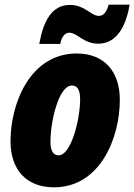

<svg xmlns="http://www.w3.org/2000/svg" viewBox="-20 -792 575 822"><path d="M148 -604H238C244 -638 261 -652 276 -652C311 -652 337 -605 401 -605C459 -605 514 -647 535 -772H445C436 -738 422 -724 404 -724C369 -724 343 -771 280 -771C202 -771 166 -703 148 -604ZM211 10C408 10 493 -200 493 -365C493 -487 425 -563 309 -563C107 -563 25 -346 25 -188C25 -64 94 10 211 10ZM231 -127C207 -127 196 -148 196 -185C196 -275 232 -426 288 -426C312 -426 323 -406 323 -367C323 -279 284 -127 231 -127Z"/></svg>

Font: Noto Sans Condensed Black
Style: Italic
Weight: 900
Width: 3
Italic angle: -12°
Designer: Monotype Design Team
Foundry: Monotype Imaging Inc.
Version: Version 2.013